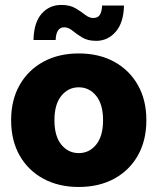

<svg xmlns="http://www.w3.org/2000/svg" viewBox="-20 -743 636 775"><path d="M297.9 11.7Q216.8 11.7 155.3 -21.5Q93.8 -54.7 59.3 -115.2Q24.9 -175.8 24.9 -257.8Q24.9 -339.4 59.3 -399.9Q93.8 -460.4 155.3 -493.9Q216.8 -527.3 297.9 -527.3Q379.4 -527.3 440.7 -493.9Q502 -460.4 536.4 -399.9Q570.8 -339.4 570.8 -257.8Q570.8 -175.8 536.4 -115.2Q502 -54.7 440.7 -21.5Q379.4 11.7 297.9 11.7ZM297.9 -125Q340.3 -125 368.2 -159.2Q396 -193.4 396 -257.8Q396 -321.8 368.2 -356.2Q340.3 -390.6 297.9 -390.6Q255.4 -390.6 227.5 -356.2Q199.7 -321.8 199.7 -257.8Q199.7 -193.4 227.5 -159.2Q255.4 -125 297.9 -125ZM368.2 -578.1Q334 -578.1 311.5 -591.8Q289.1 -605.5 272.7 -619.1Q256.3 -632.8 239.3 -632.8Q206.5 -632.8 204.6 -581.5H115.2Q116.7 -651.9 147.9 -687.5Q179.2 -723.1 227.5 -723.1Q261.7 -723.1 284.2 -710Q306.6 -696.8 323.2 -683.6Q339.8 -670.4 356.4 -670.4Q375 -670.4 383.1 -683.1Q391.1 -695.8 392.1 -720.7H480.5Q479 -651.4 447 -614.7Q415 -578.1 368.2 -578.1Z"/></svg>

Font: Inter Display Extra Bold
Style: Regular
Weight: 800
Designer: Rasmus Andersson
Foundry: rsms
Version: Version 4.000;git-4fc901f